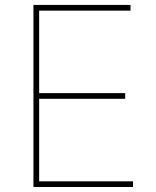

<svg xmlns="http://www.w3.org/2000/svg" viewBox="-20 -747 624 767"><path d="M113.6 -727.3H501.4V-704.5H136.4V-375H480.1V-352.3H136.4V-22.7H511.4V0H113.6Z"/></svg>

Font: Inter P Thin
Style: Regular
Weight: 100
Designer: Rasmus Andersson
Foundry: rsms
Version: Version 3.018;git-588b23468